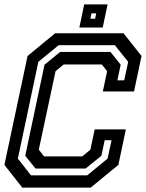

<svg xmlns="http://www.w3.org/2000/svg" viewBox="-20 -851 662 871"><path d="M81 0 0 -103 105 -597 230 -700H540.5L622 -597L588 -436H446.5L466 -528L442 -558.5H269L232 -528L156 -172L180 -141.5H353L390 -172L409.5 -264H551L517 -103L391.5 0ZM120.5 -55.5H375.5L468 -131.5L486 -215H455L440 -144.5L368.5 -86.5H141L94.5 -144.5L182 -557.5L253 -615.5H481L527.5 -557.5L512.5 -486.5H543.5L561.5 -570.5L501 -646H246L154 -570.5L61 -131.5ZM340 -726 362 -831H468L446 -726ZM390 -766H411.5L416.5 -790.5H395Z"/></svg>

Font: Tourney Thin SemiBold
Style: Italic
Weight: 600
Italic angle: -12°
Version: Version 1.015